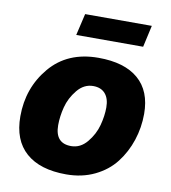

<svg xmlns="http://www.w3.org/2000/svg" viewBox="-84 -810 798 896"><g transform="rotate(10 315.5 -362.0)"><path d="M213 -206Q213 -120 289 -120Q333 -120 364.5 -158Q396 -196 408 -241Q420 -286 420 -326Q420 -368 400 -391Q380 -414 343 -414Q299 -414 267.5 -375.5Q236 -337 224.5 -292Q213 -247 213 -206ZM32 -216Q32 -351 115 -449.5Q198 -548 344 -548Q468 -548 533.5 -491.5Q599 -435 599 -327Q599 -262 579 -201.5Q559 -141 521.5 -92.5Q484 -44 424 -15Q364 14 289 14Q165 14 98.5 -44.5Q32 -103 32 -216ZM223 -635 247 -738H563L540 -635Z"/></g></svg>

Font: Nacelle Heavy
Style: Italic
Weight: 800
Italic angle: -12°
Designer: Sora Sagano
Foundry: Sora Sagano
Version: Version 1.000;FEAKit 1.0